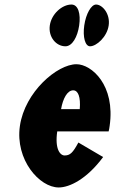

<svg xmlns="http://www.w3.org/2000/svg" viewBox="-20 -811 507 846"><path d="M294.8 -791C253.8 -791 206.9 -750 199.5 -699C192.2 -648 227.3 -607 268.3 -607C298.3 -607 321.5 -648 328.9 -699C336.2 -750 324.9 -791 294.8 -791ZM403.3 -791C381.8 -791 358.6 -750 351.3 -699C343.9 -648 355.3 -607 376.8 -607C404.7 -607 451.6 -648 458.9 -699C466.3 -750 431.2 -791 403.3 -791ZM458.7 -232C460.5 -238 462.1 -249 463.1 -256C489 -436 383.3 -528 316.9 -528C232.1 -528 89.3 -406 67.7 -256C46.2 -107 153.9 15 238.7 15C286.8 15 362.4 -22 434.4 -119L325.4 -183C300.6 -137 288.5 -126 264.5 -126C245.5 -126 220.8 -153 232.2 -232ZM249.1 -330C257.2 -377 276.7 -413 302.5 -413C324.4 -413 335.8 -384 331.4 -330Z"/></svg>

Font: Blink
Style: Obl
Weight: 400
Designer: Mew Too
Foundry: Cannot Into Space Fonts
Version: Version 001.000